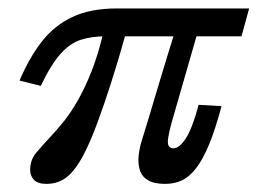

<svg xmlns="http://www.w3.org/2000/svg" viewBox="-20 -435 652 466"><path d="M27.4 -239.5Q50.8 -294.4 81 -333.5Q111.3 -372.6 155.2 -393.5Q199.2 -414.5 263.7 -414.5H584.7L566.1 -346.8H235.5Q203.2 -346.8 177 -338.7Q150.8 -330.6 127.4 -304.8Q104 -279 79 -226.6ZM92.7 11.3Q71.8 11.3 62.5 1.6Q53.2 -8.1 53.2 -22.6Q53.2 -46.8 67.7 -64.1Q82.3 -81.5 104.8 -105.6Q118.5 -120.2 135.1 -140.7Q151.6 -161.3 168.5 -190.7Q185.5 -220.2 201.6 -260.5Q217.7 -300.8 230.6 -354.8H285.5Q283.1 -345.2 273 -310.5Q262.9 -275.8 248.4 -230.2Q233.9 -184.7 217.3 -139.5Q200.8 -94.4 184.7 -62.9Q164.5 -23.4 143.1 -6Q121.8 11.3 92.7 11.3ZM380.6 11.3Q354 11.3 339.1 2.4Q324.2 -6.5 319.4 -22.2Q314.5 -37.9 316.5 -57.3Q318.5 -76.6 325 -96.8Q332.3 -120.2 339.9 -145.2Q347.6 -170.2 355.2 -196.4Q362.9 -222.6 371 -249.2Q379 -275.8 387.1 -302Q395.2 -328.2 403.2 -354H458.9L396 -135.5Q389.5 -111.3 387.9 -98.4Q386.3 -85.5 389.9 -80.2Q393.5 -75 400.8 -75Q415.3 -75 431 -99.2Q446.8 -123.4 462.1 -180.6L517.7 -177.4Q502.4 -120.2 487.1 -83.5Q471.8 -46.8 455.2 -25.8Q438.7 -4.8 420.6 3.2Q402.4 11.3 380.6 11.3Z"/></svg>

Font: Playfair 5pt SemiExpanded Light
Style: Italic
Weight: 300
Width: 6
Italic angle: -15.6°
Designer: Claus Eggers Sørensen
Foundry: Claus Eggers Sørensen
Version: Version 2.203